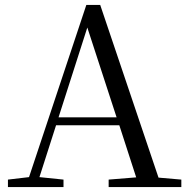

<svg xmlns="http://www.w3.org/2000/svg" viewBox="-20 -754 758 774"><path d="M332 -643 450 -281H216ZM418 0H711V-30L619 -38L384 -734H328L97 -40L12 -30V0H236V-30L139 -40L206 -249H461L529 -39L418 -30Z"/></svg>

Font: Noto Serif CJK KR
Style: Regular
Weight: 400
Designer: Ryoko NISHIZUKA 西塚涼子 (kana & ideographs); Frank Grießhammer (Latin, Greek & Cyrillic); Wenlong ZHANG 张文龙 (bopomofo); San
Foundry: Adobe
Version: Version 2.001;hotconv 1.1.0;makeotfexe 2.6.0